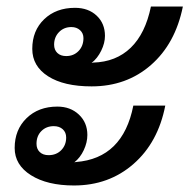

<svg xmlns="http://www.w3.org/2000/svg" viewBox="-20 -586 581 589"><path d="M79 -436Q79 -492 115.5 -527Q152 -562 210 -562Q251 -562 276.5 -538Q302 -514 302 -476Q302 -454 290.5 -430.5Q279 -407 261 -393L266 -394Q336 -396 381 -439.5Q426 -483 443 -566H541Q518 -452 443 -386.5Q368 -321 261 -321Q176 -321 127.5 -352Q79 -383 79 -436ZM146 -449Q146 -433 156 -423.5Q166 -414 183 -414Q206 -414 221 -429.5Q236 -445 236 -469Q236 -484 225.5 -493.5Q215 -503 199 -503Q176 -503 161 -487.5Q146 -472 146 -449ZM389 -262H487Q465 -149 389.5 -83Q314 -17 207 -17Q125 -17 75 -48.5Q25 -80 25 -132Q25 -188 61.5 -223.5Q98 -259 156 -259Q196 -259 222 -234.5Q248 -210 248 -172Q248 -149 237 -125.5Q226 -102 208 -88L213 -89Q357 -100 389 -262ZM183 -164Q183 -180 172.5 -189.5Q162 -199 145 -199Q122 -199 107 -184Q92 -169 92 -145Q92 -129 102 -119.5Q112 -110 129 -110Q153 -110 168 -125.5Q183 -141 183 -164Z"/></svg>

Font: Sarabun Medium
Style: Italic
Weight: 500
Italic angle: -10°
Designer: Suppakit Chalermlarp | Katatrad Co.,Ltd.
Foundry: Cadson Demak Co.,Ltd.
Version: Version 1.000; ttfautohint (v1.6)